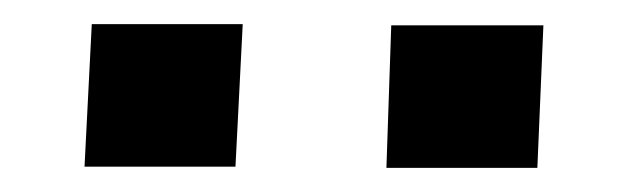

<svg xmlns="http://www.w3.org/2000/svg" viewBox="-20 -889 520 159"><path d="M304 -868H430L425 -750H300ZM56 -869H181L175 -751H50Z"/></svg>

Font: Covid19
Style: Regular
Weight: 400
Designer: Peter Wiegel
Foundry: (c) CAT - Ing. Peter Wiegel.  for Rudolf Maass + Partner GmbH
Version: Version 001.000